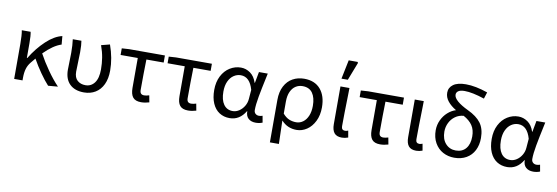

<svg xmlns="http://www.w3.org/2000/svg" viewBox="-67 -1356 6041 2081"><g transform="rotate(10 2953.5 -316.0)"><path d="M88 -534H185Q194 -495 194 -409V-248H199Q269 -363 357.5 -446Q446 -529 532 -548L540 -456Q451 -428 349 -325Q394 -241 456.5 -152Q519 -63 580 0L473 9Q429 -39 378.5 -111Q328 -183 287 -257L243 -204Q215 -170 202.5 -128Q190 -86 190 -28V0H98V-386Q98 -482 88 -534Z M654 -200Q654 -231 656 -293Q658 -355 658 -386Q658 -472 649 -534H744Q752 -491 752 -409Q752 -364 749 -308L746 -194Q746 -129 781 -98Q816 -67 870 -67Q932 -67 969.5 -117Q1007 -167 1007 -265Q1007 -329 997 -392Q987 -455 962 -524L1056 -548Q1107 -406 1107 -269Q1107 -180 1077 -116.5Q1047 -53 992.5 -20Q938 13 867 13Q766 13 710 -42Q654 -97 654 -200Z M1378 -127V-456H1189V-529L1269 -534H1663V-456H1473Q1469 -303 1469 -121Q1469 -94 1480.5 -81.5Q1492 -69 1516 -69Q1538 -69 1571 -79L1585 -4Q1538 10 1495 10Q1432 10 1405 -24Q1378 -58 1378 -127Z M1895 -127V-456H1706V-529L1786 -534H2180V-456H1990Q1986 -303 1986 -121Q1986 -94 1997.5 -81.5Q2009 -69 2033 -69Q2055 -69 2088 -79L2102 -4Q2055 10 2012 10Q1949 10 1922 -24Q1895 -58 1895 -127Z M2254 -259Q2254 -347 2287.5 -412.5Q2321 -478 2377.5 -513Q2434 -548 2499 -548Q2554 -548 2601.5 -514.5Q2649 -481 2672 -411H2675L2698 -534H2795L2787 -496Q2758 -362 2741.5 -271Q2725 -180 2725 -121Q2725 -96 2740.5 -81.5Q2756 -67 2780 -67Q2798 -67 2819 -74L2832 -1Q2798 13 2758 13Q2707 13 2677 -14Q2647 -41 2647 -94H2644Q2580 13 2470 13Q2406 13 2357 -18.5Q2308 -50 2281 -111.5Q2254 -173 2254 -259ZM2641 -229 2649 -329Q2611 -466 2511 -466Q2470 -466 2434 -442Q2398 -418 2376.5 -371.5Q2355 -325 2355 -259Q2355 -168 2390.5 -118Q2426 -68 2490 -68Q2527 -68 2560.5 -90Q2594 -112 2616 -149Q2638 -186 2641 -229Z M3195 -548Q3311 -548 3374 -475Q3437 -402 3437 -275Q3437 -188 3404.5 -122.5Q3372 -57 3319.5 -22Q3267 13 3207 13Q3158 13 3116.5 -4.5Q3075 -22 3039 -61L3046 196H2947V-271Q2947 -361 2980 -423.5Q3013 -486 3069 -517Q3125 -548 3195 -548ZM3337 -274Q3337 -364 3301 -415Q3265 -466 3191 -466Q3149 -466 3115 -444Q3081 -422 3061 -378Q3041 -334 3041 -271V-137Q3076 -97 3112 -82.5Q3148 -68 3189 -68Q3230 -68 3264 -93Q3298 -118 3317.5 -164.5Q3337 -211 3337 -274Z M3595 -119V-534H3694L3693 -471Q3687 -233 3687 -113Q3687 -69 3727 -69Q3741 -69 3761 -77L3774 -3Q3739 10 3705 10Q3647 10 3621 -22.5Q3595 -55 3595 -119ZM3634 -828H3731L3738 -818L3661 -619H3591Z M4009 -127V-456H3820V-529L3900 -534H4294V-456H4104Q4100 -303 4100 -121Q4100 -94 4111.5 -81.5Q4123 -69 4147 -69Q4169 -69 4202 -79L4216 -4Q4169 10 4126 10Q4063 10 4036 -24Q4009 -58 4009 -127Z M4413 -119V-534H4512L4511 -471Q4505 -233 4505 -113Q4505 -69 4545 -69Q4559 -69 4579 -77L4592 -3Q4557 10 4523 10Q4465 10 4439 -22.5Q4413 -55 4413 -119Z M4694 -246Q4694 -305 4718.5 -357.5Q4743 -410 4784 -446.5Q4825 -483 4873 -498Q4815 -532 4780.5 -575Q4746 -618 4746 -669Q4746 -725 4793 -759Q4840 -793 4932 -793Q5037 -793 5172 -746L5149 -674Q5014 -719 4930 -719Q4884 -719 4861.5 -704Q4839 -689 4839 -663Q4839 -630 4881 -593.5Q4923 -557 4999 -521Q5099 -474 5145.5 -411.5Q5192 -349 5192 -247Q5192 -170 5162 -111Q5132 -52 5075.5 -19.5Q5019 13 4943 13Q4874 13 4817.5 -17.5Q4761 -48 4727.5 -107Q4694 -166 4694 -246ZM4945 -67Q5017 -67 5056.5 -115Q5096 -163 5096 -247Q5096 -320 5063.5 -368.5Q5031 -417 4964 -453L4965 -452Q4914 -448 4874 -419.5Q4834 -391 4811.5 -345.5Q4789 -300 4789 -248Q4789 -165 4833 -116Q4877 -67 4945 -67Z M5308 -259Q5308 -347 5341.5 -412.5Q5375 -478 5431.5 -513Q5488 -548 5553 -548Q5608 -548 5655.5 -514.5Q5703 -481 5726 -411H5729L5752 -534H5849L5841 -496Q5812 -362 5795.5 -271Q5779 -180 5779 -121Q5779 -96 5794.5 -81.5Q5810 -67 5834 -67Q5852 -67 5873 -74L5886 -1Q5852 13 5812 13Q5761 13 5731 -14Q5701 -41 5701 -94H5698Q5634 13 5524 13Q5460 13 5411 -18.5Q5362 -50 5335 -111.5Q5308 -173 5308 -259ZM5695 -229 5703 -329Q5665 -466 5565 -466Q5524 -466 5488 -442Q5452 -418 5430.5 -371.5Q5409 -325 5409 -259Q5409 -168 5444.5 -118Q5480 -68 5544 -68Q5581 -68 5614.5 -90Q5648 -112 5670 -149Q5692 -186 5695 -229Z"/></g></svg>

Font: Nebula Sans Medium
Style: Regular
Weight: 500
Designer: Paul D. Hunt for Adobe (as Source Sans)
Foundry: Nebula Entertainment & Broadcasting LLC
Version: Version 1.010